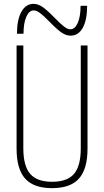

<svg xmlns="http://www.w3.org/2000/svg" viewBox="-20 -966 540 996"><path d="M250 10Q155 10 110.5 -39.5Q66 -89 66 -195V-730H101V-197Q101 -105 136.5 -64Q172 -23 250 -23Q329 -23 364 -64Q399 -105 399 -197V-730H434V-195Q434 -89 389.5 -39.5Q345 10 250 10ZM346 -781Q323 -781 299.5 -797Q276 -813 237 -853Q206 -885 187.5 -898.5Q169 -912 155 -912Q131 -912 116.5 -879Q102 -846 102 -791H68Q68 -864 91 -905Q114 -946 154 -946Q177 -946 200.5 -930Q224 -914 263 -874Q294 -842 312.5 -828Q331 -814 345 -814Q369 -814 383.5 -847.5Q398 -881 398 -936H432Q432 -863 409.5 -822Q387 -781 346 -781Z"/></svg>

Font: M PLUS Code Latin ExtraLight
Style: Regular
Weight: 250
Designer: Coji Morishita
Foundry: UNDERFOREST DESIGN
Version: Version 1.002; ttfautohint (v1.8.3)